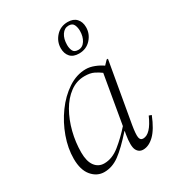

<svg xmlns="http://www.w3.org/2000/svg" viewBox="-171 -802 838 916"><g transform="rotate(-30 248.0 -344.0)"><path d="M136 10Q96 10 68 -23Q40 -56 40 -118Q40 -175 61.5 -235Q83 -295 120 -346Q157 -397 204.5 -428.5Q252 -460 303 -460Q325 -460 349.5 -450.5Q374 -441 392 -428L413 -450H420L362 -119Q354 -71 357 -53.5Q360 -36 376 -36Q417 -36 453 -118L467 -113Q441 -48 411 -19Q381 10 350 10Q326 10 315 -12Q304 -34 314 -95L317 -111H315Q260 -49 220 -19.5Q180 10 136 10ZM86 -126Q86 -77 105 -51.5Q124 -26 156 -26Q200 -26 241.5 -59.5Q283 -93 321 -136L367 -403Q351 -415 331.5 -424.5Q312 -434 281 -434Q237 -434 201 -407.5Q165 -381 139.5 -336.5Q114 -292 100 -237Q86 -182 86 -126ZM314 -540Q282 -540 266 -558Q250 -576 250 -605Q250 -642 275.5 -670Q301 -698 341 -698Q372 -698 388.5 -680Q405 -662 405 -633Q405 -596 379.5 -568Q354 -540 314 -540ZM320 -557Q343 -557 357 -579Q371 -601 371 -632Q371 -651 364 -666Q357 -681 336 -681Q313 -681 298.5 -659.5Q284 -638 284 -604Q284 -585 291 -571Q298 -557 320 -557Z"/></g></svg>

Font: Spectral ExtraLight
Style: Italic
Weight: 275
Italic angle: -10°
Designer: Jean-Baptiste Levee
Foundry: Production Type
Version: Version 2.001